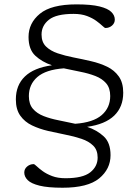

<svg xmlns="http://www.w3.org/2000/svg" viewBox="-20 -737 636 878"><path d="M266 121.5Q199 121.5 160.8 112Q122.5 102.5 106.8 86.8Q91 71 91 52Q91 35.5 104 24.5Q117 13.5 134 13.5Q137.5 13.5 147.8 23.2Q158 33 175.5 45.8Q193 58.5 218.5 68.2Q244 78 279.5 78Q358.5 78 392.5 51.2Q426.5 24.5 426.5 -16.5Q426.5 -51 406.2 -71Q386 -91 352.5 -102.2Q319 -113.5 279.2 -121.2Q239.5 -129 199.8 -138.2Q160 -147.5 126.5 -163.5Q93 -179.5 72.8 -208Q52.5 -236.5 52.5 -282.5Q52.5 -347.5 93.8 -387.2Q135 -427 217.5 -438.5Q172.5 -453.5 141.5 -482.2Q110.5 -511 110.5 -568Q110.5 -631.5 162.5 -674.2Q214.5 -717 330 -717Q397 -717 435.2 -707.5Q473.5 -698 489.2 -682.2Q505 -666.5 505 -647.5Q505 -631 492.2 -620Q479.5 -609 462 -609Q458.5 -609 448.2 -618.8Q438 -628.5 420.8 -641.2Q403.5 -654 377.8 -663.8Q352 -673.5 316.5 -673.5Q237.5 -673.5 203.8 -646.8Q170 -620 170 -579Q170 -544.5 190.2 -524.5Q210.5 -504.5 243.8 -493.2Q277 -482 316.8 -474.2Q356.5 -466.5 396.5 -457.2Q436.5 -448 469.8 -432Q503 -416 523.2 -387.5Q543.5 -359 543.5 -313Q543.5 -248 502.2 -208.2Q461 -168.5 378.5 -157Q423.5 -142 454.5 -113.2Q485.5 -84.5 485.5 -27.5Q485.5 36 433.5 78.8Q381.5 121.5 266 121.5ZM484 -298Q484 -334.5 465.5 -356Q447 -377.5 416 -389.5Q385 -401.5 347.5 -408.8Q310 -416 272 -424.5Q189.5 -418.5 150.8 -384.8Q112 -351 112 -297.5Q112 -261 130.5 -239.5Q149 -218 180 -206Q211 -194 248.5 -186.8Q286 -179.5 324 -171Q406.5 -177 445.2 -210.8Q484 -244.5 484 -298Z"/></svg>

Font: Newsreader Caption Light
Style: Regular
Weight: 300
Designer: Hugues Gentile
Foundry: Production Type
Version: Version 1.001